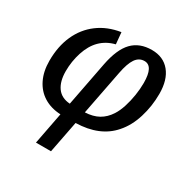

<svg xmlns="http://www.w3.org/2000/svg" viewBox="-170 -684 1008 1037"><g transform="rotate(30 334.5 -166.0)"><path d="M484.9 -539.1Q556.6 -539.1 597.2 -490Q637.7 -440.9 637.7 -353.5Q637.7 -276.4 615.5 -204.6Q593.3 -132.8 550.3 -84.5Q473.1 4.9 324.2 8.8L285.6 207.5H191.9L230 9.3Q169.4 6.3 125.5 -21Q81.5 -48.3 57.6 -97.2Q33.7 -146 33.7 -211.9Q33.7 -301.8 64.7 -370.8Q95.7 -439.9 154.1 -483.6Q212.4 -527.3 293.5 -540L300.3 -467.8Q246.6 -454.6 210.4 -418.5Q175.3 -383.3 156.7 -325.7Q138.2 -268.1 138.2 -207.5Q138.2 -143.6 165 -106.4Q191.9 -69.3 245.1 -65.9L298.3 -341.8Q318.4 -445.3 363.5 -492.2Q408.7 -539.1 484.9 -539.1ZM480 -467.3Q446.3 -467.3 425.5 -437Q404.8 -406.7 392.6 -342.3L338.9 -65.9Q388.2 -67.9 422.9 -87.2Q457.5 -106.4 481.9 -144Q499 -170.4 510.7 -207.3Q522.5 -244.1 528.8 -284.4Q535.2 -324.7 535.2 -362.3Q535.2 -467.3 480 -467.3Z"/></g></svg>

Font: Arimo Medium
Style: Italic
Weight: 500
Italic angle: -12°
Designer: Steve Matteson
Foundry: Monotype Imaging Inc.
Version: Version 1.33